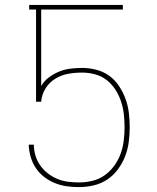

<svg xmlns="http://www.w3.org/2000/svg" viewBox="-20 -755 640 783"><path d="M302 8Q276 8 251.5 4.5Q227 1 203.5 -8.5Q180 -18 160 -33.5Q140 -49 126 -70Q112 -91 105 -115.5Q98 -140 97 -165H118Q118 -143 124.5 -121Q131 -99 144 -80.5Q157 -62 175 -48Q193 -34 213.5 -25.5Q234 -17 256.5 -14Q279 -11 302 -11Q329 -11 356.5 -17.5Q384 -24 406.5 -40Q429 -56 445.5 -78.5Q462 -101 471.5 -127Q481 -153 484.5 -180.5Q488 -208 488 -236Q488 -263 485 -289.5Q482 -316 473.5 -341.5Q465 -367 450.5 -389.5Q436 -412 415 -428.5Q394 -445 367.5 -452Q341 -459 315 -459Q286 -459 258 -454Q230 -449 205.5 -434Q181 -419 165.5 -394Q150 -369 148 -340H127V-716H99V-735H481V-716H148V-404Q160 -425 179.5 -439.5Q199 -454 221 -463Q243 -472 267 -475Q291 -478 315 -478Q344 -478 373 -470.5Q402 -463 425.5 -446Q449 -429 465.5 -404Q482 -379 492 -351.5Q502 -324 505.5 -294.5Q509 -265 509 -236Q509 -206 505 -175.5Q501 -145 490 -117Q479 -89 460.5 -64Q442 -39 417 -22.5Q392 -6 362 1Q332 8 302 8Z"/></svg>

Font: Iosevka Aile Thin
Style: Regular
Weight: 100
Designer: Belleve Invis
Foundry: Belleve Invis
Version: Version 31.1.0; ttfautohint (v1.8.4)